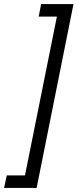

<svg xmlns="http://www.w3.org/2000/svg" viewBox="-32 -780 379 938"><path d="M169 -760H327L147 138H-12L1 77H90L246 -699H157Z"/></svg>

Font: IBM Plex Sans Var
Style: Italic
Weight: 400
Italic angle: -11.31°
Designer: Mike Abbink, Paul van der Laan, Pieter van Rosmalen
Foundry: Bold Monday
Version: Version 1.001